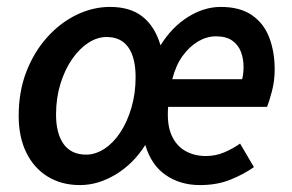

<svg xmlns="http://www.w3.org/2000/svg" viewBox="-20 -523 845 555"><path d="M211 12Q158 12 118 -12.5Q78 -37 56 -82Q34 -127 34 -188Q34 -259 56.5 -316.5Q79 -374 117 -416Q155 -458 202 -480.5Q249 -503 298 -503Q357 -503 392.5 -474.5Q428 -446 444 -392Q477 -445 523.5 -474Q570 -503 618 -503Q674 -503 708.5 -479Q743 -455 758.5 -414Q774 -373 774 -322Q774 -289 766 -259Q758 -229 752 -214H466Q462 -163 476 -132Q490 -101 516 -86.5Q542 -72 575 -72Q603 -72 628 -82.5Q653 -93 674 -108L714 -40Q686 -20 647 -4Q608 12 558 12Q501 12 459 -17Q417 -46 400 -104Q366 -50 315 -19Q264 12 211 12ZM229 -76Q256 -76 282 -93Q308 -110 328 -140.5Q348 -171 360 -212Q372 -253 372 -300Q372 -356 351 -386Q330 -416 288 -416Q261 -416 235 -399Q209 -382 188 -351.5Q167 -321 154.5 -280Q142 -239 142 -192Q142 -137 164 -106.5Q186 -76 229 -76ZM478 -294H680Q682 -302 683 -311Q684 -320 684 -330Q684 -353 676.5 -373Q669 -393 651.5 -405.5Q634 -418 604 -418Q578 -418 553 -403.5Q528 -389 508 -361.5Q488 -334 478 -294Z"/></svg>

Font: Source Sans 3 ExtraLight SemiBold
Style: Italic
Weight: 600
Italic angle: -11°
Version: Version 3.052;hotconv 1.1.0;makeotfexe 2.6.0